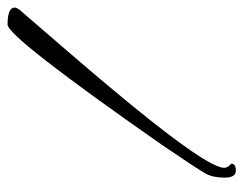

<svg xmlns="http://www.w3.org/2000/svg" viewBox="-88 -451 644 508"><g transform="rotate(-90 234.0 -197.0)"><path d="M44 74Q44 84 55 93Q55 105 36.5 105Q18 105 18 75Q18 45 28.5 25.5Q39 6 105 -91Q390 -499 423 -499Q468 -499 468 -480Q468 -475 461 -466L354 -342Q44 17 44 74Z"/></g></svg>

Font: Qwigley
Style: Regular
Weight: 400
Designer: Robert E. Leuschke
Foundry: Robert E. Leuschke
Version: Version 1.003